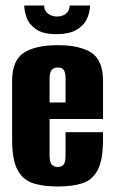

<svg xmlns="http://www.w3.org/2000/svg" viewBox="-20 -669 414 697"><path d="M190 8Q138 8 101 -3.5Q64 -15 44 -51.5Q24 -88 24 -163V-375Q24 -450 66.5 -477.5Q109 -505 190 -505Q270 -505 312 -477.5Q354 -450 354 -375V-237H160V-105Q160 -81 167.5 -72Q175 -63 190 -63Q205 -63 211.5 -72Q218 -81 218 -105V-189H354V-164Q354 -88 334.5 -51.5Q315 -15 278.5 -3.5Q242 8 190 8ZM160 -297H218V-383Q218 -406 211.5 -415Q205 -424 190 -424Q175 -424 167.5 -415Q160 -406 160 -383ZM185 -545Q136 -545 110.5 -563Q85 -581 76.5 -605.5Q68 -630 68 -649H140Q141 -629 155 -619Q169 -609 186 -609Q205 -609 218.5 -618.5Q232 -628 233 -649H307Q306 -621 294 -597.5Q282 -574 255.5 -559.5Q229 -545 185 -545Z"/></svg>

Font: Alumni Sans Thin ExtraBold
Style: Regular
Weight: 800
Version: Version 1.018